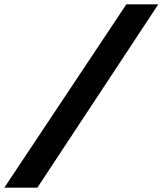

<svg xmlns="http://www.w3.org/2000/svg" viewBox="-61 -720 753 889"><path d="M524 -700 -41 149H112L672 -700Z"/></svg>

Font: Jost*
Style: Bold Italic
Weight: 700
Italic angle: -10°
Version: Version 3.7